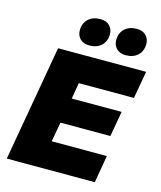

<svg xmlns="http://www.w3.org/2000/svg" viewBox="-128 -978 896 1070"><g transform="rotate(15 319.5 -443.0)"><path d="M14 0 131 -668H639L611 -510H293L277 -417H565L539 -271H251L231 -158H549L522 0ZM295 -728Q260 -728 241 -747.5Q222 -767 222 -796Q222 -837 248 -861.5Q274 -886 317 -886Q352 -886 371 -866.5Q390 -847 390 -818Q390 -777 364 -752.5Q338 -728 295 -728ZM505 -728Q470 -728 451 -747.5Q432 -767 432 -796Q432 -837 458 -861.5Q484 -886 527 -886Q562 -886 581 -866.5Q600 -847 600 -818Q600 -777 574 -752.5Q548 -728 505 -728Z"/></g></svg>

Font: Celebes Black
Style: Italic
Weight: 900
Italic angle: -10°
Designer: Anugrah Pasau
Foundry: Lafontype
Version: Version 1.000; ttfautohint (v1.8.4)